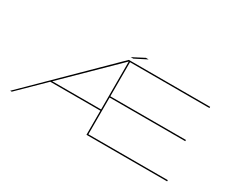

<svg xmlns="http://www.w3.org/2000/svg" viewBox="-110 -1131 1813 1506"><g transform="rotate(30 797.0 -378.0)"><path d="M60 0 745 -675H1481.5V-664H762V-355H1447V-344H762V-11H1481.5V0H751V-218.5H297L74.5 0ZM308.5 -229.5H751V-664ZM747 -701 853 -756H878L770 -701Z"/></g></svg>

Font: Anybody UltraExpanded Thin
Style: Regular
Weight: 100
Width: 9
Designer: Tyler Finck
Foundry: Etcetera Type Company
Version: Version 1.010; ttfautohint (v1.8.3) -l 8 -r 50 -G 200 -x 14 